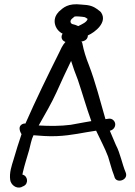

<svg xmlns="http://www.w3.org/2000/svg" viewBox="-20 -831 621 883"><path d="M305 -737C305 -740 315 -749 323 -755C329 -757 362 -754 370 -752C371 -752 379 -747 383 -744C379 -729 360 -721 340 -711C332 -715 320 -719 310 -721C305 -729 302 -729 305 -734ZM384 -668C418 -683 474 -728 446 -772C443 -777 438 -781 432 -785C409 -803 393 -808 354 -810C293 -817 272 -797 249 -776V-775C218 -744 230 -695 268 -676C260 -665 260 -646 281 -638C267 -623 259 -604 250 -585C199 -483 144 -370 97 -263C84 -264 70 -255 70 -241C70 -231 74 -222 79 -214C66 -176 53 -134 42 -96C34 -70 22 -37 27 -3C30 17 52 38 78 30L79 29L88 25C113 14 108 -23 83 -28C83 -30 84 -35 85 -38C93 -73 104 -106 114 -141C120 -163 124 -189 134 -209C162 -207 202 -203 242 -205C311 -208 364 -222 422 -230C440 -191 462 -151 477 -111C482 -97 496 -43 503 -28L506 -19C513 16 573 -2 558 -38C542 -75 533 -127 513 -164L485 -230H486C499 -233 510 -244 510 -259C510 -273 497 -288 479 -285L465 -283C442 -362 419 -454 388 -534C375 -566 365 -599 359 -630V-631C358 -634 357 -638 354 -640C372 -642 384 -652 384 -668ZM400 -274C392 -273 380 -271 371 -269L305 -257C259 -251 207 -251 158 -254C185 -302 217 -356 240 -407C262 -456 284 -504 307 -551C316 -523 325 -496 338 -464C359 -402 377 -337 400 -274Z"/></svg>

Font: Stray Cat
Style: BdExt
Weight: 700
Version: Version 1.0